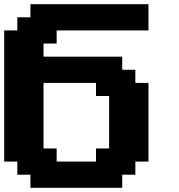

<svg xmlns="http://www.w3.org/2000/svg" viewBox="-20 -895 852 915"><path d="M125 0H562.5V-62.5H625V-125H687.5V-500H625V-562.5H562.5V-625H187.5V-687.5H250V-750H687.5V-875H125V-812.5H62.5V-750H0V-125H62.5V-62.5H125ZM437.5 -125H250V-187.5H187.5V-500H437.5V-437.5H500V-187.5H437.5Z"/></svg>

Font: Faithful 32x
Style: Semibold
Weight: 400
Foundry: Faithful Resource Pack
Version: Version 1.0; January 27, 2023